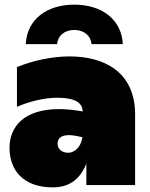

<svg xmlns="http://www.w3.org/2000/svg" viewBox="-20 -797 647 827"><path d="M352 0H562V-304C562 -490 425 -554 280 -554C201 -554 119 -535 53 -508V-337C102 -358 167 -376 226 -376C287 -376 335 -363 336 -317L318 -320C287 -325 259 -327 234 -327C83 -327 21 -251 21 -160C21 -66 78 10 207 10C270 10 321 -16 352 -92ZM91 -607H226C229 -644 259 -668 300 -668C341 -668 371 -644 374 -607H509C504 -712 420 -777 300 -777C180 -777 96 -712 91 -607ZM228 -178C228 -198 240 -215 277 -215C286 -215 298 -214 311 -211L335 -206C329 -163 300 -139 274 -139C247 -139 228 -155 228 -178Z"/></svg>

Font: Chess Sans Black
Style: Regular
Weight: 900
Designer: Wolf Bōese
Foundry: Wolf Bōese
Version: Version 7.223;Glyphs 3.3 (3306)